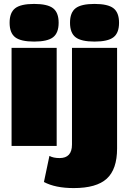

<svg xmlns="http://www.w3.org/2000/svg" viewBox="-20 -744 656 979"><path d="M250.5 -554Q222 -532 154 -532Q86 -532 57.5 -554Q29 -576 29 -628Q29 -680 57.5 -702Q86 -724 154 -724Q222 -724 250.5 -702Q279 -680 279 -628Q279 -576 250.5 -554ZM558.5 -554Q530 -532 462 -532Q394 -532 365.5 -554Q337 -576 337 -628Q337 -680 365.5 -702Q394 -724 462 -724Q530 -724 558.5 -702Q587 -680 587 -628Q587 -576 558.5 -554ZM269 -500V0H39V-500ZM577 -500V13Q577 119 524.5 167Q472 215 356 215Q262 215 204 184L232 51Q252 62 284 62Q347 62 347 -7V-500Z"/></svg>

Font: Elaine Sans Black
Style: Regular
Weight: 900
Designer: Wei Huang
Foundry: Wei Huang
Version: Version 2.001;December 24, 2019;FontCreator 12.0.0.2547 64-b